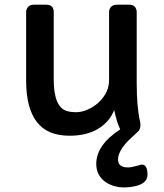

<svg xmlns="http://www.w3.org/2000/svg" viewBox="-20 -571 706 825"><path d="M589.8 136.2Q613.8 136.2 613.8 180.2Q613.8 223.1 541.5 232.4Q526.4 234.4 509.8 234.4Q493.2 234.4 472.7 229Q452.1 223.6 434.6 211.9Q393.6 183.6 393.6 133.3Q393.6 51.8 496.6 -15.1Q482.4 -43 470.7 -98.1Q450.2 -46.9 401.1 -17.3Q352.1 12.2 278.8 12.2Q183.1 12.2 137.7 -47.6Q92.3 -107.4 92.3 -224.1V-518.6Q92.3 -532.2 100.8 -541.5Q109.4 -550.8 125 -550.8H178.7Q210.9 -550.8 210.9 -518.6V-229.5Q210.9 -112.8 265.1 -94.7Q282.7 -88.9 306.9 -88.9Q331.1 -88.9 356.7 -100.1Q382.3 -111.3 402.8 -129.9Q448.7 -172.4 448.7 -227.1V-518.6Q448.7 -532.2 457 -541.5Q465.3 -550.8 483.4 -550.8H534.7Q551.8 -550.8 559.6 -541.5Q567.4 -532.2 567.4 -518.6V-213.4Q567.4 -110.4 582 -47.4Q583.5 -42 583.5 -33.7Q583.5 -15.1 572.3 -4.9L546.9 18.6Q487.3 71.8 487.3 114.7Q487.3 148.4 529.3 148.4Q543.9 148.4 565.2 142.3Q586.4 136.2 589.8 136.2Z"/></svg>

Font: Capriola
Style: Regular
Weight: 400
Designer: Viktoriya Grabowska
Foundry: Viktoriya Grabowska
Version: Version 1.007